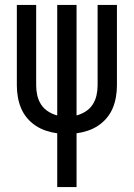

<svg xmlns="http://www.w3.org/2000/svg" viewBox="-20 -540 540 775"><path d="M211 215V-2Q188 -5 165.5 -12.5Q143 -20 123.5 -33Q104 -46 89 -64Q74 -82 65 -103.5Q56 -125 52 -148.5Q48 -172 48 -195V-520H126V-195Q126 -175 130.5 -155Q135 -135 146 -118Q157 -101 174.5 -90Q192 -79 211 -74V-520H289V-74Q308 -79 325.5 -90Q343 -101 354 -118Q365 -135 369.5 -155Q374 -175 374 -195V-520H452V-195Q452 -172 448 -148.5Q444 -125 435 -103.5Q426 -82 411 -64Q396 -46 376.5 -33Q357 -20 334.5 -12.5Q312 -5 289 -2V215Z"/></svg>

Font: Iosevka Term SS14
Style: Regular
Weight: 400
Monospace: yes
Designer: Belleve Invis
Foundry: Belleve Invis
Version: Version 24.1.1; ttfautohint (v1.8.4)